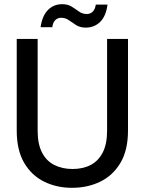

<svg xmlns="http://www.w3.org/2000/svg" viewBox="-20 -886 692 918"><path d="M324 12Q251 12 191 -17.5Q131 -47 95.5 -107.5Q60 -168 60 -262V-700H160V-261Q160 -198 180.5 -157.5Q201 -117 239 -97.5Q277 -78 327 -78Q377 -78 414 -97.5Q451 -117 471.5 -157.5Q492 -198 492 -261V-700H592V-262Q592 -168 556 -107.5Q520 -47 459.5 -17.5Q399 12 324 12ZM390 -754Q363 -754 344 -766Q325 -778 309 -789.5Q293 -801 272 -801Q256 -801 244.5 -790Q233 -779 230 -756H174Q182 -811 209.5 -838.5Q237 -866 277 -866Q304 -866 322.5 -854.5Q341 -843 357.5 -831Q374 -819 395 -819Q412 -819 423.5 -830.5Q435 -842 438 -864H494Q487 -809 459 -781.5Q431 -754 390 -754Z"/></svg>

Font: DM Sans 28pt Medium
Style: Regular
Weight: 500
Version: Version 4.004;gftools[0.9.30]